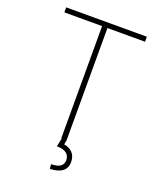

<svg xmlns="http://www.w3.org/2000/svg" viewBox="-161 -805 901 1088"><g transform="rotate(20 290.0 -261.0)"><path d="M46.9 -707H533.2V-676.8H306.6V0L301.8 26.4Q335.9 32.2 354.5 53.2Q373 74.2 373 107.4Q373 144.5 347.4 163.8Q321.8 183.1 272.5 184.6L270.5 157.2Q308.1 156.7 325.4 144.5Q342.8 132.3 343.8 107.4Q342.3 50.8 266.6 50.8L277.3 0H274.4V-676.8H46.9Z"/></g></svg>

Font: Pretendard GOV Thin
Style: Regular
Weight: 100
Designer: Base glyphs from Inter by Rasmus Andersson; Hangeul glyphs from Noto Sans CJK(Source Han Sans) by Jang Soo-young and Kan
Foundry: Kil Hyung-jin
Version: Version 1.309